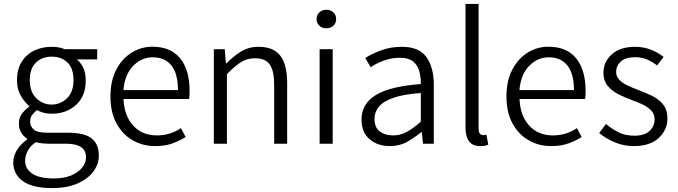

<svg xmlns="http://www.w3.org/2000/svg" viewBox="-20 -735 3466 982"><path d="M246.6 227.1Q147.9 227.1 97.9 192.1Q47.9 157.2 47.9 95.2Q47.9 63 66.9 32Q85.9 1 119.1 -21.5V-25.4Q101.1 -36.6 88.9 -55.9Q76.7 -75.2 76.7 -103.5Q76.7 -134.8 94 -155.8Q111.3 -176.8 128.9 -189V-192.9Q105.5 -212.4 86.2 -245.6Q66.9 -278.8 66.9 -324.2Q66.9 -380.4 90.6 -418.5Q114.3 -456.5 154.5 -476.1Q194.8 -495.6 244.6 -495.6Q266.6 -495.6 282.5 -492.2Q298.3 -488.8 311 -483.4H477.1V-431.2H372.6Q392.6 -415.5 405.5 -389.2Q418.5 -362.8 418.5 -322.3Q418.5 -243.7 368.9 -198.5Q319.3 -153.3 244.6 -153.3Q203.1 -153.3 168.5 -171.9Q154.8 -159.7 144.5 -147.2Q134.3 -134.8 134.3 -112.8Q134.3 -88.9 152.8 -72.5Q171.4 -56.2 222.7 -56.2H326.7Q412.1 -56.2 448.7 -27.1Q485.4 2 485.4 61.5Q485.4 105 457 142.8Q428.7 180.7 375.2 203.9Q321.8 227.1 246.6 227.1ZM256.3 177.7Q307.1 177.7 343.8 162.4Q380.4 147 400.1 122.3Q419.9 97.7 419.9 70.3Q419.9 34.2 394.3 17.1Q368.7 0 316.4 0H224.6Q213.4 0 196.8 -1.7Q180.2 -3.4 163.1 -7.8Q133.8 12.2 121.1 37.8Q108.4 63.5 108.4 86.9Q108.4 128.4 145 153.1Q181.6 177.7 256.3 177.7ZM244.6 -200.2Q289.6 -200.2 322.8 -232.7Q356 -265.1 356 -324.2Q356 -386.7 324.5 -416Q293 -445.3 244.6 -445.3Q195.8 -445.3 164.1 -415.3Q132.3 -385.3 132.3 -324.2Q132.3 -265.6 165.5 -232.9Q198.7 -200.2 244.6 -200.2Z M773.9 12.2Q710.4 12.2 658.4 -17.6Q606.4 -47.4 575.7 -104Q544.9 -160.6 544.9 -241.2Q544.9 -321.8 574.7 -378.7Q604.5 -435.5 653.3 -465.8Q702.1 -496.1 759.3 -496.1Q853 -496.1 901.4 -436.8Q949.7 -377.4 949.7 -270Q949.7 -258.8 949.2 -248.3Q948.7 -237.8 947.3 -228.5H611.8Q615.2 -143.1 661.1 -92.8Q707 -42.5 781.7 -42.5Q817.9 -42.5 848.1 -52Q878.4 -61.5 905.3 -79.6L929.7 -34.2Q899.9 -15.6 862.3 -1.7Q824.7 12.2 773.9 12.2ZM611.3 -274.4H890.1Q890.1 -358.4 856.7 -400.1Q823.2 -441.9 761.2 -441.9Q703.6 -441.9 660.9 -397.9Q618.2 -354 611.3 -274.4Z M1073.7 0V-483.4H1129.4L1135.3 -411.6H1138.7Q1173.8 -447.3 1212.9 -471.4Q1252 -495.6 1302.2 -495.6Q1379.9 -495.6 1414.3 -449.2Q1448.7 -402.8 1448.7 -309.6V0H1382.3V-300.3Q1382.3 -372.1 1360.1 -404.5Q1337.9 -437 1283.2 -437Q1243.7 -437 1211.9 -416.7Q1180.2 -396.5 1140.6 -356V0Z M1614.7 0V-483.4H1681.6V0ZM1649.4 -590.3Q1628.4 -590.3 1613.8 -603.3Q1599.1 -616.2 1599.1 -637.2Q1599.1 -659.2 1613.8 -672.1Q1628.4 -685.1 1649.4 -685.1Q1669.9 -685.1 1684.6 -672.1Q1699.2 -659.2 1699.2 -637.2Q1699.2 -616.2 1684.6 -603.3Q1669.9 -590.3 1649.4 -590.3Z M1973.6 12.2Q1911.6 12.2 1870.4 -22.7Q1829.1 -57.6 1829.1 -124Q1829.1 -203.6 1901.6 -248.5Q1974.1 -293.5 2132.3 -305.2Q2132.8 -341.8 2124 -372.3Q2115.2 -402.8 2092 -421.1Q2068.8 -439.5 2026.4 -439.5Q1981 -439.5 1941.9 -424.8Q1902.8 -410.2 1876 -391.1L1848.1 -438.5Q1878.4 -458.5 1928 -477.1Q1977.5 -495.6 2036.1 -495.6Q2123.5 -495.6 2161.1 -442.9Q2198.7 -390.1 2198.7 -301.8V0H2143.6L2137.2 -59.6H2135.3Q2099.6 -30.8 2061.8 -9.3Q2023.9 12.2 1973.6 12.2ZM1990.2 -42.5Q2027.8 -42.5 2060.8 -60.5Q2093.8 -78.6 2132.3 -112.8V-259.3Q2043.5 -252.9 1991.7 -234.6Q1939.9 -216.3 1917.7 -189.2Q1895.5 -162.1 1895.5 -127.9Q1895.5 -82.5 1922.6 -62.5Q1949.7 -42.5 1990.2 -42.5Z M2436.5 12.2Q2397 12.2 2378.9 -12.2Q2360.8 -36.6 2360.8 -84V-714.8H2427.7V-78.1Q2427.7 -60.1 2434.1 -52Q2440.4 -43.9 2449.7 -43.9Q2453.1 -43.9 2456.8 -44.2Q2460.4 -44.4 2467.8 -45.9L2477.5 4.9Q2469.7 8.3 2460.2 10.3Q2450.7 12.2 2436.5 12.2Z M2799.3 12.2Q2735.8 12.2 2683.8 -17.6Q2631.8 -47.4 2601.1 -104Q2570.3 -160.6 2570.3 -241.2Q2570.3 -321.8 2600.1 -378.7Q2629.9 -435.5 2678.7 -465.8Q2727.5 -496.1 2784.7 -496.1Q2878.4 -496.1 2926.8 -436.8Q2975.1 -377.4 2975.1 -270Q2975.1 -258.8 2974.6 -248.3Q2974.1 -237.8 2972.7 -228.5H2637.2Q2640.6 -143.1 2686.5 -92.8Q2732.4 -42.5 2807.1 -42.5Q2843.3 -42.5 2873.5 -52Q2903.8 -61.5 2930.7 -79.6L2955.1 -34.2Q2925.3 -15.6 2887.7 -1.7Q2850.1 12.2 2799.3 12.2ZM2636.7 -274.4H2915.5Q2915.5 -358.4 2882.1 -400.1Q2848.6 -441.9 2786.6 -441.9Q2729 -441.9 2686.3 -397.9Q2643.6 -354 2636.7 -274.4Z M3221.7 12.2Q3169.9 12.2 3124 -7.3Q3078.1 -26.9 3044.4 -54.7L3079.1 -100.6Q3110.4 -75.2 3144 -58.1Q3177.7 -41 3224.6 -41Q3276.4 -41 3302.2 -65.4Q3328.1 -89.8 3328.1 -124Q3328.1 -151.4 3311 -169.4Q3293.9 -187.5 3267.8 -200Q3241.7 -212.4 3214.4 -222.2Q3179.2 -234.9 3145.3 -251.7Q3111.3 -268.6 3088.9 -294.9Q3066.4 -321.3 3066.4 -362.3Q3066.4 -418.5 3108.9 -457Q3151.4 -495.6 3228.5 -495.6Q3271 -495.6 3308.8 -481Q3346.7 -466.3 3374 -443.8L3340.8 -400.4Q3316.4 -418.9 3289.6 -430.7Q3262.7 -442.4 3228.5 -442.4Q3178.7 -442.4 3155 -420.2Q3131.3 -397.9 3131.3 -367.7Q3131.3 -343.8 3147.2 -327.1Q3163.1 -310.5 3188.2 -298.6Q3213.4 -286.6 3241.2 -275.9Q3277.3 -262.7 3312.5 -246.1Q3347.7 -229.5 3370.6 -201.9Q3393.6 -174.3 3393.6 -127.4Q3393.6 -70.8 3349.1 -29.3Q3304.7 12.2 3221.7 12.2Z"/></svg>

Font: Varta Light Light
Style: Regular
Weight: 300
Version: Version 1.004